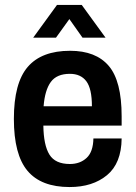

<svg xmlns="http://www.w3.org/2000/svg" viewBox="-20 -743 547 775"><path d="M114 -591 210 -723H310L406 -591H313L260 -666L206 -591ZM261 12Q146 12 91 -53.5Q36 -119 36 -263Q36 -408 92 -473Q148 -538 263 -538Q367 -538 419 -477Q471 -416 471 -274V-236H155Q156 -157 179.5 -119Q203 -81 262 -81Q303 -81 329.5 -105.5Q356 -130 357 -184H471Q470 -84 412 -36Q354 12 261 12ZM156 -314H351Q351 -385 328.5 -415Q306 -445 262 -445Q209 -445 185 -412Q161 -379 156 -314Z"/></svg>

Font: Archivo SemiCondensed SemiBold
Style: Regular
Weight: 600
Width: 4
Designer: Hector Gatti
Foundry: Omnibus-Type
Version: Version 2.001; ttfautohint (v1.8.3)